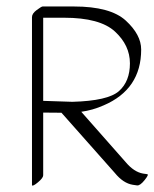

<svg xmlns="http://www.w3.org/2000/svg" viewBox="-20 -555 483 601"><path d="M440.9 -9.8Q446.8 -8.8 432.6 8.8Q418.5 26.4 409.2 25.4L395.5 23.4Q365.7 18.6 339.4 -13.7L172.4 -202.1Q134.3 -202.1 115.2 -202.6V-6.3Q115.2 2 98.9 15.6Q82.5 29.3 80.1 24.9V-501.5Q80.1 -512.7 95 -523.7Q109.9 -534.7 113.3 -534.7H211.4Q325.7 -534.7 373.8 -490.5Q421.9 -446.3 421.9 -399.9Q421.9 -275.4 304.2 -225.1Q270 -210 234.4 -205.1L373.5 -47.4Q399.4 -16.6 427.7 -11.7ZM115.2 -239.3Q115.2 -239.3 206.5 -236.3Q317.9 -239.3 352.3 -269.8Q386.7 -300.3 386.7 -356.7Q386.7 -413.1 339.8 -456.3Q293 -499.5 180.7 -499.5H115.2Z"/></svg>

Font: ML-NILA03_NewLipi
Style: Regular
Weight: 400
Designer: CLT@C-DIT
Version: Version ML-NILA03_NewLipi 2.